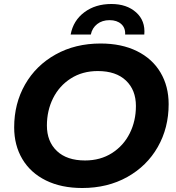

<svg xmlns="http://www.w3.org/2000/svg" viewBox="-20 -930 884 962"><path d="M51 -292Q51 -411 105.5 -506.5Q160 -602 258.5 -657Q357 -712 484 -712Q589 -712 666 -674Q743 -636 784 -567Q825 -498 825 -408Q825 -289 770.5 -193.5Q716 -98 617.5 -43Q519 12 392 12Q287 12 210 -26Q133 -64 92 -133Q51 -202 51 -292ZM661 -399Q661 -479 611 -526.5Q561 -574 470 -574Q393 -574 335 -537Q277 -500 246 -438Q215 -376 215 -301Q215 -221 265 -173.5Q315 -126 406 -126Q483 -126 541 -163Q599 -200 630 -262Q661 -324 661 -399ZM538 -910Q615 -910 662 -868Q709 -826 703 -757H607Q609 -790 587.5 -809.5Q566 -829 529 -829Q492 -829 467 -809.5Q442 -790 435 -757H334Q347 -827 402.5 -868.5Q458 -910 538 -910Z"/></svg>

Font: Idrija
Style: Bold Italic
Weight: 700
Italic angle: -11.3°
Designer: Julieta Ulanovsky
Foundry: Julieta Ulanovsky
Version: Version 7.200